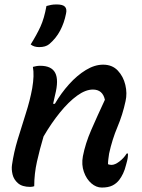

<svg xmlns="http://www.w3.org/2000/svg" viewBox="-20 -835 640 864"><path d="M128 -534Q136 -536 143.5 -537.5Q151 -539 161 -539Q212 -539 228.5 -507Q245 -475 228 -408Q224 -389 219 -368H227Q255 -416 291 -456Q327 -496 366.5 -520Q406 -544 444 -544Q485 -544 510 -517.5Q535 -491 544 -453Q553 -415 545 -380Q532 -319 508.5 -263.5Q485 -208 471 -144Q469 -130 467.5 -118.5Q466 -107 466 -96Q474 -93 482 -93Q497 -93 517 -108Q537 -123 550 -144H556Q556 -134 554.5 -123.5Q553 -113 548 -96Q542 -71 534 -54.5Q526 -38 517 -26Q504 -9 485.5 0Q467 9 438 9Q413 9 391 -10Q369 -29 357.5 -61.5Q346 -94 353 -132Q364 -189 390.5 -250Q417 -311 452 -386Q442 -432 398 -432Q365 -432 327 -404.5Q289 -377 250 -329Q211 -281 176 -221Q159 -164 146.5 -108.5Q134 -53 134 3Q125 6 116 6Q80 6 61 -10.5Q42 -27 36.5 -50Q31 -73 34 -93Q42 -149 59.5 -207Q77 -265 96 -324Q115 -383 125 -438Q135 -496 128 -534ZM235 -815Q263 -815 272.5 -804.5Q282 -794 277 -773Q269 -732 250.5 -697Q232 -662 201 -636Q185 -623 156 -623Q133 -623 118 -635Q145 -678 162 -715Q179 -752 189 -808Q200 -811 210 -813Q220 -815 235 -815Z"/></svg>

Font: Recursive Mn Csl St Med
Style: Italic
Weight: 500
Italic angle: -15°
Monospace: yes
Version: Version 1.079;hotconv 1.0.112;makeotfexe 2.5.65598; ttfautoh